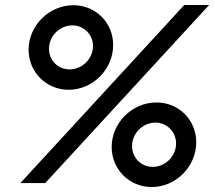

<svg xmlns="http://www.w3.org/2000/svg" viewBox="-20 -736 866 772"><path d="M62 0H162L821 -716H721ZM590 16C687 16 769 -66 769 -164C769 -254 699 -324 609 -324C511 -324 429 -242 429 -145C429 -55 500 16 590 16ZM594 -65C547 -65 511 -102 511 -149C511 -200 554 -243 605 -243C651 -243 688 -206 688 -159C688 -108 645 -65 594 -65ZM256 -375C353 -375 435 -457 435 -555C435 -645 365 -715 275 -715C177 -715 95 -633 95 -536C95 -446 166 -375 256 -375ZM260 -457C213 -457 177 -493 177 -540C177 -591 220 -634 271 -634C317 -634 354 -597 354 -551C354 -500 311 -457 260 -457Z"/></svg>

Font: Uncut Sans Medium Italic
Style: Regular
Weight: 500
Italic angle: -11°
Designer: Kasper Nordkvist
Foundry: UNCUT.wtf
Version: Version 1.304;Glyphs 3.2 (3246)